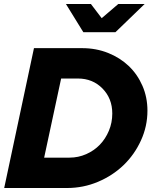

<svg xmlns="http://www.w3.org/2000/svg" viewBox="-20 -941 770 961"><path d="M1 0 150 -700H391Q461 -700 521 -676Q581 -652 624.5 -610.5Q668 -569 693 -511.5Q718 -454 718 -387Q718 -309 685.5 -238Q653 -167 598.5 -114.5Q544 -62 470.5 -31Q397 0 316 0ZM370 -548H286L201 -152H328Q372 -152 411.5 -169.5Q451 -187 479.5 -216.5Q508 -246 525 -286.5Q542 -327 542 -373Q542 -448 493 -498Q444 -548 370 -548ZM435 -921 489 -850 572 -921H704L558 -780H397L310 -921Z"/></svg>

Font: Red Hat Display Black
Style: Italic
Weight: 900
Italic angle: -12°
Designer: Pentagram / MCKL
Foundry: Pentagram / MCKL
Version: Version 1.003; Red Hat Display Black Italic